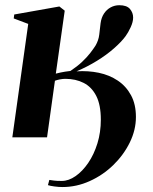

<svg xmlns="http://www.w3.org/2000/svg" viewBox="-20 -540 602 755"><path d="M28.5 0 91 -446 34 -467.5 36 -483 213.5 -514.5 234.5 -498 199.5 -250.5Q209 -253 217.8 -254.8Q226.5 -256.5 236 -258.2Q245.5 -260 257 -261Q284 -279 303 -297Q322 -315 334.8 -331.5Q347.5 -348 355.5 -360.5Q367.5 -381 370.2 -403.2Q373 -425.5 375.5 -448.5Q378.5 -471 389 -486.8Q399.5 -502.5 415.2 -511Q431 -519.5 449 -519.5Q478.5 -519.5 491 -504.8Q503.5 -490 503.5 -471Q503.5 -454 494 -433.2Q484.5 -412.5 474 -398Q457.5 -375.5 428.2 -349.8Q399 -324 361.2 -300.8Q323.5 -277.5 281 -259.5Q326.5 -262.5 368.5 -253.8Q410.5 -245 443.2 -223Q476 -201 495.2 -165.5Q514.5 -130 514.5 -80Q514.5 -29 490.5 20Q466.5 69 425.8 108.8Q385 148.5 333 172Q281 195.5 225.5 195.5Q211 195.5 194 193.2Q177 191 168.5 188L174 167.5Q181.5 168.5 191.8 170Q202 171.5 223 171.5Q250 171.5 277.2 152.5Q304.5 133.5 327 100.5Q349.5 67.5 363 24Q376.5 -19.5 376.5 -69.5Q376.5 -127.5 358.5 -162.8Q340.5 -198 309 -214Q277.5 -230 237 -230Q227 -230 215.5 -227.8Q204 -225.5 196 -222.5L165 0Z"/></svg>

Font: Merriweather 144pt
Style: Bold Italic
Weight: 700
Italic angle: -7.8°
Version: Version 2.101